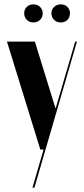

<svg xmlns="http://www.w3.org/2000/svg" viewBox="-20 -686 385 881"><path d="M140 -495 234 -191H236L325 -495H333L138 175H129L180 0H165L12 -495ZM91 -625Q91 -643 103 -654.5Q115 -666 133 -666Q152 -666 164 -654Q176 -642 176 -625Q176 -607 164 -595Q152 -583 133 -583Q115 -583 103 -595Q91 -607 91 -625ZM216 -625Q216 -642 228 -654Q240 -666 259 -666Q277 -666 289 -654.5Q301 -643 301 -625Q301 -606 289 -594.5Q277 -583 259 -583Q240 -583 228 -595Q216 -607 216 -625Z"/></svg>

Font: Moniqa Black Display
Style: Regular
Weight: 900
Designer: Rajesh Rajput
Foundry: Rajesh Rajput
Version: Version 1.000